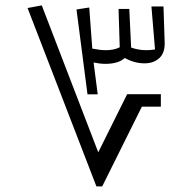

<svg xmlns="http://www.w3.org/2000/svg" viewBox="-20 -823 656 707"><path d="M81.5 -793.5 133.8 -803.2 341.8 -262.2 448.2 -476.1H572.3V-430.2H502.4L356.4 -136.7H335ZM261.7 -788.1 308.6 -795.4 319.8 -644Q349.1 -638.2 369.6 -638.2Q399.9 -638.2 420.9 -648.9L416.5 -790H456.1L462.9 -647.9Q489.7 -638.2 519 -638.2Q535.6 -638.2 550.8 -641.1L537.6 -799.3H582L586.4 -665.5Q587.4 -628.4 566.7 -609.1Q545.9 -589.8 511.7 -589.8Q475.6 -589.8 439.5 -609.4Q415.5 -587.9 368.7 -587.9Q348.1 -587.9 324.7 -592.8L339.8 -475.6H302.2Z"/></svg>

Font: SG Kara Bold
Style: Regular
Weight: 400
Designer: Damoon Khanjanzadeh
Version: Version 1.000